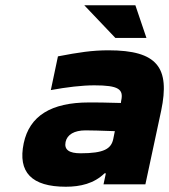

<svg xmlns="http://www.w3.org/2000/svg" viewBox="-20 -700 642 729"><path d="M392 -509C330 -509 278 -501 200 -486L173 -358C233 -369 291 -376 338 -376C431 -376 450 -361 440 -317L439 -309C382 -311 340 -311 318 -311C174 -311 92 -260 70 -156C47 -46 100 9 230 9C285 9 337 -3 377 -42H382L373 0H532L592 -280C626 -443 578 -509 392 -509ZM229 -161C235 -189 262 -205 305 -205C324 -205 364 -204 416 -202L410 -172C402 -135 375 -118 286 -118C243 -118 223 -131 229 -161ZM300 -680 418 -556H536L494 -680Z"/></svg>

Font: LT Wave Text Black Italic
Style: Regular
Weight: 900
Designer: Daniel Lyons
Version: Version 2.5 (Glyphs App)